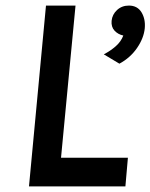

<svg xmlns="http://www.w3.org/2000/svg" viewBox="-20 -669 540 689"><path d="M84 0 145 -649H251L199 -103H439L430 0ZM408.5 -440.5 352.5 -474Q376.5 -486.5 395.5 -503.2Q414.5 -520 422.5 -541.5Q403.5 -545.5 391 -559Q378.5 -572.5 380.5 -594.5Q383 -617.5 400.2 -633.2Q417.5 -649 442.5 -649Q473 -649 487.8 -624.8Q502.5 -600.5 499.5 -567.5Q496 -532 471.8 -496.8Q447.5 -461.5 408.5 -440.5Z"/></svg>

Font: Karla
Style: Bold Italic
Weight: 700
Italic angle: -8°
Designer: Jonathan Pinhorn
Version: Version 2.004;gftools[0.9.33]